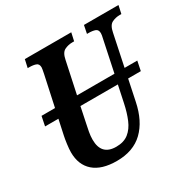

<svg xmlns="http://www.w3.org/2000/svg" viewBox="-161 -869 1028 1035"><g transform="rotate(-30 353.0 -352.0)"><path d="M279 10Q185 10 136 -33Q87 -76 87 -154Q87 -174 91 -204Q95 -234 99 -252L119 -345H36L48 -404H132L173 -594Q176 -610 177.5 -618Q179 -626 179 -630Q179 -652 163 -658Q147 -664 122 -664H112L123 -714H412L401 -664H390Q364 -664 341.5 -653Q319 -642 311 -601L269 -404H502L543 -599Q548 -619 548 -630Q548 -652 532 -658Q516 -664 491 -664H481L491 -714H706L695 -664H684Q659 -664 636.5 -653Q614 -642 606 -600L565 -404H644L632 -345H553L526 -216Q504 -108 443 -49Q382 10 279 10ZM222 -155Q222 -58 314 -58Q362 -58 391.5 -81.5Q421 -105 438.5 -146.5Q456 -188 467 -241L489 -345H256L236 -249Q231 -227 226.5 -202Q222 -177 222 -155Z"/></g></svg>

Font: Noto Serif ExtraCondensed
Style: Bold Italic
Weight: 700
Width: 2
Italic angle: -12°
Designer: Monotype Design Team
Foundry: Monotype Imaging Inc.
Version: Version 2.013; ttfautohint (v1.8.4.7-5d5b)